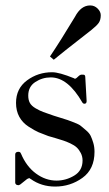

<svg xmlns="http://www.w3.org/2000/svg" viewBox="-20 -678 401 707"><path d="M178 -458 164 -470Q203 -528 256 -616Q278 -658 312 -658Q328 -658 339.5 -646.5Q351 -635 351 -622Q351 -605 344 -594.5Q337 -584 317 -568Q310 -562 266 -528Q222 -494 178 -458ZM183 9Q132 9 93 -19Q92 -19 90 -21Q89 -22 87 -22L80 -19L55 1Q50 4 48 4L42 3Q36 0 36 -6V-109Q36 -119 48 -119Q51 -119 53.5 -117.5Q56 -116 56 -114L57 -113Q77 -65 112.5 -39Q148 -13 188 -13Q223 -13 253.5 -31.5Q284 -50 284 -87Q284 -102 277.5 -114.5Q271 -127 262.5 -135Q254 -143 239 -150Q224 -157 213 -160.5Q202 -164 184 -169.5Q166 -175 158 -177Q136 -185 122 -191Q108 -197 85.5 -211.5Q63 -226 51 -248Q39 -270 39 -299Q39 -352 79.5 -382Q120 -412 172 -412Q198 -412 252 -390Q253 -390 254 -389L255 -388Q259 -388 262 -391L272 -400L278 -403H287Q294 -403 294 -394L299 -306Q299 -296 291 -296Q286 -296 283 -301Q230 -393 167 -393Q136 -393 110 -376Q84 -359 84 -326Q84 -310 90 -299Q96 -288 111.5 -279Q127 -270 139.5 -265.5Q152 -261 178 -252Q181 -251 202 -244.5Q223 -238 229 -236Q235 -234 253 -227Q271 -220 277.5 -214.5Q284 -209 296.5 -198.5Q309 -188 314 -177.5Q319 -167 323.5 -152Q328 -137 328 -119Q328 -55 283.5 -23Q239 9 183 9Z"/></svg>

Font: HK Venetian
Style: Regular
Weight: 400
Designer: Alfredo Marco Pradil
Foundry: Alfredo Marco Pradil
Version: Version 1.000;PS 001.000;hotconv 1.0.88;makeotf.lib2.5.64775